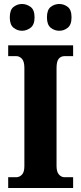

<svg xmlns="http://www.w3.org/2000/svg" viewBox="-20 -941 405 961"><path d="M21 0V-54H62Q77 -54 89.5 -66.5Q102 -79 102 -109V-601Q102 -634 89.5 -647Q77 -660 62 -660H21V-714H346V-660H303Q285 -660 274 -647Q263 -634 263 -600V-110Q263 -81 275 -67.5Q287 -54 303 -54H346V0ZM277 -787Q253 -787 234 -802Q215 -817 215 -854Q215 -892 234 -906.5Q253 -921 277 -921Q300 -921 319 -906.5Q338 -892 338 -854Q338 -817 319 -802Q300 -787 277 -787ZM90 -787Q67 -787 48 -802Q29 -817 29 -854Q29 -892 48 -906.5Q67 -921 90 -921Q113 -921 133 -906.5Q153 -892 153 -854Q153 -817 133 -802Q113 -787 90 -787Z"/></svg>

Font: Noto Serif Hebrew Condensed ExtraBold
Style: Regular
Weight: 800
Width: 3
Designer: Monotype Design Team
Foundry: Monotype Imaging Inc.
Version: Version 2.004; ttfautohint (v1.8.4.7-5d5b)